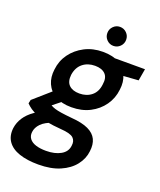

<svg xmlns="http://www.w3.org/2000/svg" viewBox="-199 -806 951 1141"><g transform="rotate(20 276.5 -235.5)"><path d="M182 232Q111 232 61 215Q11 198 -13 163.5Q-37 129 -31 79Q-26 43 -5.5 11.5Q15 -20 51.5 -45.5Q88 -71 140 -91L187 -34Q133 -16 109 9Q85 34 82 63Q79 88 92.5 105.5Q106 123 133 131.5Q160 140 197 140Q253 140 290 119Q327 98 331 59Q336 28 317 10Q298 -8 236 -12Q184 -16 145.5 -23.5Q107 -31 80 -41Q53 -51 34.5 -64Q16 -77 4 -90L9 -113L131 -220L219 -191L77 -78L118 -138Q128 -131 138.5 -124.5Q149 -118 165 -113Q181 -108 207 -104Q233 -100 275 -96Q342 -91 381 -72.5Q420 -54 435 -22.5Q450 9 444 53Q439 101 407 142Q375 183 318.5 207.5Q262 232 182 232ZM250 -155Q189 -155 148.5 -178.5Q108 -202 90.5 -242Q73 -282 80 -332Q86 -388 118 -432Q150 -476 201 -502.5Q252 -529 316 -529Q379 -529 418.5 -505.5Q458 -482 475.5 -442Q493 -402 486 -352Q480 -296 448.5 -251.5Q417 -207 366.5 -181Q316 -155 250 -155ZM267 -248Q313 -248 344 -273.5Q375 -299 380 -347Q387 -391 365 -413Q343 -435 300 -435Q254 -435 222.5 -409.5Q191 -384 184 -336Q179 -292 201.5 -270Q224 -248 267 -248ZM385 -429 378 -517H585L572 -442ZM360 -583Q336 -583 318.5 -600.5Q301 -618 301 -643Q301 -668 318.5 -685.5Q336 -703 360 -703Q385 -703 402.5 -685.5Q420 -668 420 -643Q420 -618 402.5 -600.5Q385 -583 360 -583Z"/></g></svg>

Font: DM Sans 11pt SemiBold
Style: Italic
Weight: 600
Italic angle: -10°
Version: Version 4.004;gftools[0.9.30]